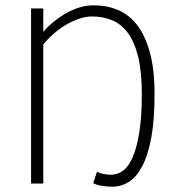

<svg xmlns="http://www.w3.org/2000/svg" viewBox="-20 -691 657 723"><path d="M403 12Q385 12 365 9Q345 6 331 -1L345 -44Q357 -39 369.5 -36Q382 -33 399 -33Q422 -33 443 -48Q464 -63 479.5 -98.5Q495 -134 504.5 -192Q514 -250 514 -337Q514 -422 500 -478Q486 -534 461 -567.5Q436 -601 401.5 -615Q367 -629 326 -629Q303 -629 278 -620.5Q253 -612 228.5 -597.5Q204 -583 181.5 -563.5Q159 -544 143 -523V0H97V-659H143V-571Q160 -591 182 -609Q204 -627 228.5 -641Q253 -655 279.5 -663Q306 -671 333 -671Q382 -671 424 -653.5Q466 -636 496.5 -596.5Q527 -557 544.5 -493Q562 -429 562 -337Q562 -238 549.5 -171.5Q537 -105 515 -64Q493 -23 464.5 -5.5Q436 12 403 12Z"/></svg>

Font: CV Source Sans Light
Style: Regular
Weight: 300
Designer: Paul D. Hunt
Foundry: Adobe Systems Incorporated
Version: Version 3.001